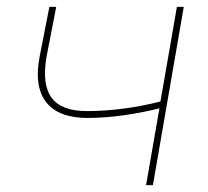

<svg xmlns="http://www.w3.org/2000/svg" viewBox="-20 -540 607 560"><path d="M234 -196C307 -196 380 -208 445 -224L406 0H426L516 -520H496L448 -244C382 -227 306 -216 234 -216C134 -216 97 -267 116 -376L144 -520H124L96 -377C72 -258 124 -196 234 -196Z"/></svg>

Font: Fixel Display Thin
Style: Italic
Weight: 100
Italic angle: -10°
Designer: AlfaBravo + MacPaw
Foundry: Kyrylo Tkachov, Marchela Mozhyna, Serhii Makarenko, Maria Weinstein, Zakhar Kryvoshyya
Version: Version 1.210;Glyphs 3.2 (3217)